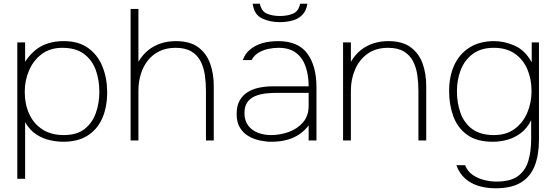

<svg xmlns="http://www.w3.org/2000/svg" viewBox="-20 -755 2990 1032"><path d="M73 206V-527H115V-423Q154 -482 204.5 -508Q255 -534 323 -534Q403 -534 454.5 -496.5Q506 -459 531 -396.5Q556 -334 556 -259Q556 -179 529.5 -119Q503 -59 450.5 -26Q398 7 320 7Q288 7 250 -1Q212 -9 176.5 -31.5Q141 -54 115 -98V206ZM323 -29Q393 -29 434.5 -61.5Q476 -94 495 -147Q514 -200 514 -262Q514 -326 494.5 -379.5Q475 -433 431 -465.5Q387 -498 315 -498Q249 -498 204 -464Q159 -430 136 -376Q113 -322 113 -262Q113 -196 136.5 -143.5Q160 -91 207 -60Q254 -29 323 -29Z M682 0V-707H724V-423Q748 -463 779 -487Q810 -511 847 -522.5Q884 -534 925 -534Q1001 -534 1045.5 -501Q1090 -468 1109.5 -413.5Q1129 -359 1129 -292V0H1087V-267Q1087 -311 1081 -352Q1075 -393 1058 -426Q1041 -459 1008.5 -478.5Q976 -498 924 -498Q874 -498 836.5 -479.5Q799 -461 774 -429Q749 -397 736.5 -355.5Q724 -314 724 -268V0Z M1438 7Q1409 7 1376.5 0Q1344 -7 1315.5 -23.5Q1287 -40 1269.5 -69Q1252 -98 1252 -142Q1252 -186 1268 -214.5Q1284 -243 1311.5 -260Q1339 -277 1374 -284Q1409 -291 1447 -291H1639Q1639 -348 1623.5 -395Q1608 -442 1572.5 -470Q1537 -498 1477 -498Q1452 -498 1424 -492.5Q1396 -487 1371.5 -473Q1347 -459 1332 -432H1285Q1298 -467 1322 -487Q1346 -507 1374 -517.5Q1402 -528 1429 -531Q1456 -534 1475 -534Q1583 -534 1632 -467Q1681 -400 1681 -287V0H1639V-81Q1618 -53 1588.5 -33Q1559 -13 1521.5 -3Q1484 7 1438 7ZM1436 -29Q1485 -29 1531.5 -45.5Q1578 -62 1608.5 -97Q1639 -132 1639 -187V-256H1472Q1443 -256 1412 -253Q1381 -250 1354 -239.5Q1327 -229 1310.5 -207Q1294 -185 1294 -147Q1294 -106 1314.5 -79.5Q1335 -53 1367.5 -41Q1400 -29 1436 -29ZM1484 -636Q1429 -636 1387.5 -656.5Q1346 -677 1338 -735H1377Q1385 -694 1415 -681.5Q1445 -669 1485 -669Q1524 -669 1554.5 -681.5Q1585 -694 1593 -735H1632Q1627 -697 1605 -675Q1583 -653 1551.5 -644.5Q1520 -636 1484 -636Z M1824 0V-527H1866V-423Q1890 -463 1921 -487Q1952 -511 1989 -522.5Q2026 -534 2067 -534Q2143 -534 2187.5 -501Q2232 -468 2251.5 -413.5Q2271 -359 2271 -292V0H2229V-267Q2229 -311 2223 -352Q2217 -393 2200 -426Q2183 -459 2150.5 -478.5Q2118 -498 2066 -498Q2000 -498 1955.5 -466Q1911 -434 1888.5 -381.5Q1866 -329 1866 -268V0Z M2644 257Q2595 257 2553 244.5Q2511 232 2480 204.5Q2449 177 2433 133H2480Q2493 166 2520.5 185Q2548 204 2582 212.5Q2616 221 2648 221Q2724 221 2764 191.5Q2804 162 2819.5 110.5Q2835 59 2835 -7V-109Q2814 -66 2780.5 -40.5Q2747 -15 2708 -4Q2669 7 2629 7Q2543 7 2491.5 -30Q2440 -67 2417 -129Q2394 -191 2394 -265Q2394 -345 2422 -405.5Q2450 -466 2504.5 -500Q2559 -534 2636 -534Q2691 -534 2746.5 -509.5Q2802 -485 2838 -420V-527H2877V-6Q2877 78 2854 136.5Q2831 195 2780 226Q2729 257 2644 257ZM2635 -29Q2701 -29 2746 -62Q2791 -95 2814 -149Q2837 -203 2837 -265Q2837 -329 2815 -381.5Q2793 -434 2748 -466Q2703 -498 2634 -498Q2565 -498 2521 -465Q2477 -432 2456.5 -379Q2436 -326 2436 -265Q2436 -201 2455.5 -147Q2475 -93 2519 -61Q2563 -29 2635 -29Z"/></svg>

Font: Onest Thin
Style: Regular
Weight: 250
Designer: Dmitri Voloshin, Andrey Kudryavtsev
Foundry: Dmitri Voloshin, Andrey Kudryavtsev
Version: Version 1.000;gftools[0.9.33]